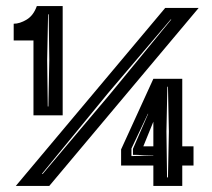

<svg xmlns="http://www.w3.org/2000/svg" viewBox="-20 -611 698 631"><path d="M90 -232V-478H25V-533Q45 -533 67.5 -546.5Q90 -560 101 -591H186V-232ZM32 0 523 -585H633L142 0ZM137 -261H139L142 -414L140 -564H138L135 -414ZM120 -39 341 -301 543 -547H541L336 -306L118 -40ZM484 0V-67H378V-120L484 -352H579V-130H616V-67H579V0ZM529 -28H532L535 -179L532 -326H530L527 -179ZM412 -98 484 -100V-101H453L430 -102H417V-122L467 -237H466L412 -123ZM451 -130H484V-211Z"/></svg>

Font: Alumni Sans Inline One
Style: Regular
Weight: 400
Designer: Robert E. Leuschke
Foundry: Robert E. Leuschke
Version: Version 1.100; ttfautohint (v1.8.3)